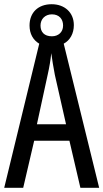

<svg xmlns="http://www.w3.org/2000/svg" viewBox="-20 -890 490 910"><path d="M361 0H450L282 -683C312 -699 330 -731 330 -771C330 -831 286 -870 225 -870C160 -870 120 -830 120 -769C120 -730 137 -700 166 -683L0 0H90L142 -223H309ZM226 -718C190 -718 172 -738 172 -769C172 -800 194 -822 226 -822C260 -822 279 -800 279 -769C279 -738 257 -718 226 -718ZM240 -535 293 -301H155L206 -536C214 -571 220 -607 223 -638C227 -607 233 -572 240 -535Z"/></svg>

Font: Noto Sans Arabic ExtCond
Style: Regular
Weight: 400
Width: 2
Designer: Monotype Design Team, Nadine Chahine, Nizar Qandah and Khaled Hosny
Foundry: Monotype Imaging Inc.
Version: Version 2.012